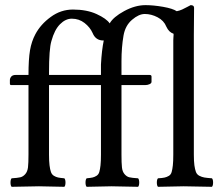

<svg xmlns="http://www.w3.org/2000/svg" viewBox="-20 -718 855 740"><path d="M379.9 -562H377.9Q348.6 -562 336.9 -590.8Q327.1 -612.8 305.9 -629.4Q284.7 -646 256.8 -646Q232.4 -646 211.2 -624.5Q189.9 -603 178.2 -560.1Q168.9 -529.8 168.9 -438V-429.2H369.1V-469.2Q372.1 -524.9 379.9 -562ZM727.1 -122.1Q727.1 -96.7 729.2 -81.1Q731.4 -65.4 735.1 -55.4Q738.8 -45.4 748.3 -40.5Q757.8 -35.6 767.6 -33.9Q777.3 -32.2 796.9 -30.8Q801.3 -26.4 801.3 -14.4Q801.3 -2.4 796.9 2Q710.9 0 688 0Q672.9 0 588.9 2Q584.5 -2.4 584.5 -14.4Q584.5 -26.4 588.9 -30.8Q606 -31.7 614.5 -33.7Q623 -35.6 630.9 -40.3Q638.7 -44.9 641.6 -55.2Q644.5 -65.4 646.2 -80.8Q647.9 -96.2 647.9 -122.1V-563L648.4 -574.2Q649.4 -585.4 648.9 -587.9Q630.9 -593.8 621.1 -615.2Q611.8 -638.7 587.4 -651.4Q563 -664.1 538.1 -664.1Q515.1 -664.1 489 -641.8Q462.9 -619.6 456.1 -581.1Q448.2 -535.6 448.2 -481.9V-429.2H556.2Q564 -429.2 564 -422.9V-402.8Q564 -397 556.4 -393.6Q548.8 -390.1 540 -390.1H448.2V-122.1Q448.2 -89.4 450 -73Q451.7 -56.6 460 -46.9Q468.3 -37.1 478.5 -34.7Q488.8 -32.2 512.2 -30.8Q516.6 -26.4 516.6 -14.4Q516.6 -2.4 512.2 2Q426.3 0 409.2 0Q397.9 0 314 2Q309.6 -2.4 309.6 -14.4Q309.6 -26.4 314 -30.8Q329.1 -32.2 336.7 -33.9Q344.2 -35.6 352.1 -40.5Q359.9 -45.4 362.8 -55.4Q365.7 -65.4 367.4 -81.1Q369.1 -96.7 369.1 -122.1V-390.1H168.9V-122.1Q168.9 -96.7 170.9 -80.8Q172.9 -64.9 176.3 -55.2Q179.7 -45.4 187.7 -40.5Q195.8 -35.6 203.9 -33.9Q211.9 -32.2 228 -30.8Q232.4 -26.4 232.4 -14.4Q232.4 -2.4 228 2Q142.1 0 129.9 0Q108.9 0 24.9 2Q20.5 -2.4 20.5 -14.4Q20.5 -26.4 24.9 -30.8Q47.9 -32.2 58.3 -34.7Q68.8 -37.1 77.4 -46.9Q85.9 -56.6 87.9 -73.2Q89.8 -89.8 89.8 -122.1V-390.1H22.9Q18.1 -390.1 18.1 -396V-409.2Q18.1 -416.5 23.4 -422.9Q28.8 -429.2 41 -429.2H89.8Q89.8 -489.7 95.7 -524.4Q101.6 -558.6 116.2 -585.9Q136.7 -624.5 175.8 -652.8Q214.4 -681.2 261.2 -681.2Q314.5 -681.2 352.3 -663.8Q390.1 -646.5 402.8 -627.9Q416.5 -652.3 458.7 -675.3Q501 -698.2 541 -698.2Q571.3 -698.2 608.6 -691.7Q646 -685.1 661.1 -674.8Q671.9 -676.8 682.1 -681.4Q692.4 -686 701.9 -691.4Q711.4 -696.8 714.8 -698.2Q728 -698.2 728 -688Q727.1 -647.9 727.1 -583Z"/></svg>

Font: Linux Libertine G
Style: Regular
Weight: 400
Designer: Philipp H. Poll
Foundry: Philipp H. Poll
Version: Version 4.7.5